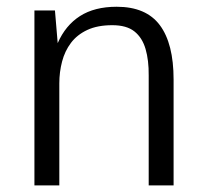

<svg xmlns="http://www.w3.org/2000/svg" viewBox="-20 -560 623 580"><path d="M84 0V-528.3H146L154.3 -429.7Q177.7 -483.4 221.7 -511.5Q265.6 -539.6 332.5 -539.6Q421.4 -539.6 462.9 -483.9Q504.4 -428.2 504.4 -319.8V0H429.2V-332Q429.7 -377.9 419.7 -412.1Q409.7 -446.3 386 -465.1Q362.3 -483.9 319.3 -483.9Q274.4 -483.9 243.7 -469.5Q212.9 -455.1 194.3 -430.4Q175.8 -405.8 167.5 -374Q159.2 -342.3 159.2 -308.1V0Z"/></svg>

Font: Comme Light
Style: Regular
Weight: 300
Version: Version 1.000;gftools[0.9.27]